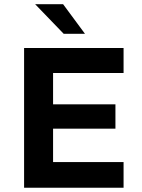

<svg xmlns="http://www.w3.org/2000/svg" viewBox="-20 -879 667 899"><path d="M92.8 0V-654.3H558.6V-537.1H228.5V-120.1H558.6V0ZM171.9 -276.4V-390.6H520.5V-276.4ZM278.3 -720.7 144.5 -859.4H275.4L377.9 -720.7Z"/></svg>

Font: Sen
Style: Bold
Weight: 700
Designer: Kosal Sen, Philatype
Foundry: Philatype
Version: Version 2.000;gftools[0.9.31]